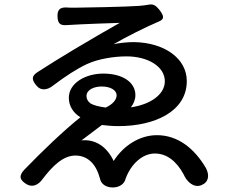

<svg xmlns="http://www.w3.org/2000/svg" viewBox="-20 -789 1020 848"><path d="M306 -570C248 -535 191 -500 145 -470C118 -452 120 -436 141 -411C160 -387 189 -391 213 -410C271 -454 321 -486 364 -506C414 -529 483 -540 539 -540C632 -540 708 -496 708 -430C708 -371 643 -327 558 -315C570 -330 578 -349 578 -369C578 -424 524 -464 436 -464C359 -464 284 -423 284 -357C284 -321 303 -291 335 -271C261 -212 164 -119 88 -40C62 -13 66 6 98 25C125 40 150 27 168 2C212 -56 259 -102 313 -102C363 -102 402 -70 420 -5C420 -4 420 -4 421 -3C425 25 450 39 478 39C505 39 530 25 535 -1C536 -2 536 -2 536 -3C560 -66 610 -111 664 -111C714 -111 758 -80 791 -19C805 14 836 42 869 29C902 16 906 -14 890 -46C839 -133 766 -192 673 -192C597 -192 525 -146 482 -78C452 -141 402 -175 340 -169L385 -203L430 -237C453 -234 477 -232 504 -232C662 -232 805 -296 805 -431C805 -531 706 -601 572 -603C544 -603 513 -600 482 -594C539 -627 621 -668 677 -692C710 -704 704 -720 682 -748C668 -765 656 -773 635 -768C622 -766 608 -764 594 -763C546 -759 336 -755 308 -755C297 -755 285 -755 273 -756C244 -757 233 -745 234 -716C235 -688 244 -676 272 -678C349 -683 477 -687 509 -688C455 -658 380 -614 306 -570ZM384 -397C397 -404 414 -407 429 -407C466 -407 495 -392 495 -368C495 -349 479 -329 447 -314C416 -318 394 -324 380 -332C368 -341 362 -352 362 -365C362 -379 371 -390 384 -397Z"/></svg>

Font: GenSenRounded2 TW M
Style: Regular
Weight: 500
Version: Version 2.100;PS 2.1;hotconv 16.6.51;makeotf.lib2.5.65220 DE